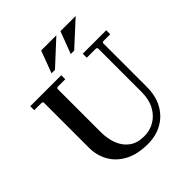

<svg xmlns="http://www.w3.org/2000/svg" viewBox="-232 -1021 1187 1187"><g transform="rotate(-45 361.0 -428.0)"><path d="M488 -635V-670H693V-635H630L623 -628V-245Q623 -166 591.5 -109Q560 -52 505 -21Q450 10 378 10Q288 10 227 -22.5Q166 -55 135 -110Q104 -165 104 -233V-628L97 -635H29V-670H300V-635H232L224 -628V-250Q224 -190 242.5 -142.5Q261 -95 299 -67.5Q337 -40 396 -40Q446 -40 487 -64Q528 -88 553 -134Q578 -180 578 -245V-628L570 -635ZM453 -866 296 -721H266L320 -866ZM622 -866 464 -721H434L489 -866Z"/></g></svg>

Font: Brygada 1918 SemiBold
Style: Regular
Weight: 600
Designer: Mateusz Machalski | Borys Kosmynka | Przemek Hoffer
Foundry: NIEPODLEGLA 2018
Version: Version 3.006